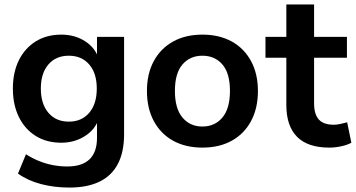

<svg xmlns="http://www.w3.org/2000/svg" viewBox="-20 -655 1603 865"><path d="M293 190Q225 190 165.5 174.5Q106 159 61 127L97 40Q125 58 156 70.5Q187 83 219 89Q251 95 283 95Q350 95 383.5 62.5Q417 30 417 -34V-124H426Q411 -73 363.5 -42.5Q316 -12 256 -12Q190 -12 141 -42.5Q92 -73 65 -128Q38 -183 38 -256Q38 -329 65 -383.5Q92 -438 141 -468.5Q190 -499 256 -499Q318 -499 364.5 -468.5Q411 -438 425 -388H417V-489H539V-49Q539 30 511 83.5Q483 137 428 163.5Q373 190 293 190ZM290 -107Q348 -107 382 -147Q416 -187 416 -256Q416 -325 382 -364.5Q348 -404 290 -404Q232 -404 198 -364.5Q164 -325 164 -256Q164 -187 198 -147Q232 -107 290 -107Z M892 10Q815.9 10 759.9 -21Q704 -52 673 -109.5Q642 -167 642 -245Q642 -323 673 -380Q704 -437 759.9 -468Q815.9 -499 892 -499Q968.1 -499 1024.1 -468Q1080 -437 1111 -379.8Q1142 -322.6 1142 -245Q1142 -167 1111 -109.5Q1080 -52 1024.1 -21Q968.1 10 892 10ZM891.6 -85Q948 -85 982 -125.5Q1016 -166 1016 -245.5Q1016 -325 982 -364.5Q948 -404 891.6 -404Q836 -404 802 -364.5Q768 -325 768 -245.5Q768 -166 802 -125.5Q836 -85 891.6 -85Z M1464 10Q1366 10 1318 -39Q1270 -88 1270 -182V-395H1176V-489H1270V-635H1395V-489H1543V-395H1395V-189Q1395 -141 1416 -117Q1437 -93 1484 -93Q1498 -93 1513 -96.5Q1528 -100 1544 -104L1563 -12Q1545 -2 1517.5 4Q1490 10 1464 10Z"/></svg>

Font: Nunito Sans 12pt ExtraLight
Style: Regular
Weight: 200
Designer: Vernon Adams
Foundry: Vernon Adams
Version: Version 3.101;gftools[0.9.27]